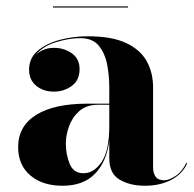

<svg xmlns="http://www.w3.org/2000/svg" viewBox="-20 -584 620 614"><path d="M149.5 -563.5H389.5V-560H149.5ZM259.5 -252.5H329.5V-304.5Q329.5 -340.5 322.8 -376.8Q316 -413 296.2 -437.5Q276.5 -462 236.5 -462Q200.5 -462 158.5 -449Q116.5 -436 94 -408Q117.5 -431 152.5 -431Q185 -431 209.8 -413.5Q234.5 -396 234.5 -363Q234.5 -327.5 209.5 -309.2Q184.5 -291 152.5 -291Q118.5 -291 95.8 -309.8Q73 -328.5 73 -361Q73 -398.5 101 -422Q129 -445.5 172.2 -456.8Q215.5 -468 261 -468Q337.5 -468 383.2 -446.5Q429 -425 449.2 -388.2Q469.5 -351.5 469.5 -304.5V-47.5Q469.5 -31 477.5 -19.2Q485.5 -7.5 505.5 -7.5Q520 -7.5 541 -21Q562 -34.5 576 -63.5L578.5 -61.5Q563.5 -27.5 527.5 -8.8Q491.5 10 443.5 10Q395.5 10 362.5 -9.5Q329.5 -29 329.5 -77.5V-133.5Q320.5 -65.5 283.2 -27.8Q246 10 180.5 10Q115.5 10 76.8 -23.2Q38 -56.5 38 -113.5Q38 -180.5 95.5 -216.5Q153 -252.5 259.5 -252.5ZM247 -30Q280.5 -30 305 -66.2Q329.5 -102.5 329.5 -180.5V-249H294Q256 -249 233.2 -228.5Q210.5 -208 200.5 -179.2Q190.5 -150.5 190.5 -126Q190.5 -90 202.8 -60Q215 -30 247 -30Z"/></svg>

Font: Bodoni* 48pt
Style: Bold
Weight: 700
Version: Version 2.3